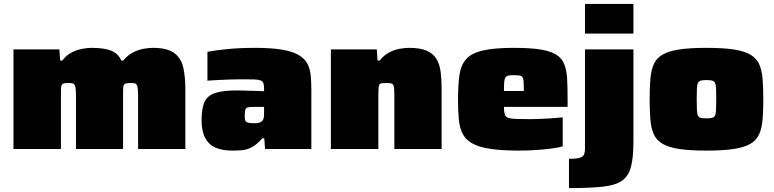

<svg xmlns="http://www.w3.org/2000/svg" viewBox="-20 -763 3961 983"><path d="M49 0V-510H284L288 -453H299Q320 -481 347 -494.5Q374 -508 401 -513Q428 -518 449 -518Q514 -518 549.5 -503.5Q585 -489 601 -453H611Q633 -480 660 -494Q687 -508 714 -513Q741 -518 762 -518Q836 -518 871.5 -492Q907 -466 918 -418.5Q929 -371 929 -304V0H687V-267Q687 -293 685.5 -307.5Q684 -322 680 -328.5Q676 -335 669 -336.5Q662 -338 650 -338Q635 -338 627 -336.5Q619 -335 615 -329.5Q611 -324 610.5 -311.5Q610 -299 610 -276V0H369V-267Q369 -293 367.5 -307.5Q366 -322 362 -328.5Q358 -335 351 -336.5Q344 -338 332 -338Q317 -338 309 -336.5Q301 -335 297 -329.5Q293 -324 292.5 -311.5Q292 -299 292 -276V0Z M1166 8Q1119 8 1084 -7Q1049 -22 1030.5 -56.5Q1012 -91 1012 -148Q1012 -205 1026 -238.5Q1040 -272 1079 -286Q1118 -300 1194 -300Q1202 -300 1218 -299.5Q1234 -299 1254 -298.5Q1274 -298 1294.5 -297.5Q1315 -297 1332 -296V-311Q1332 -329 1328 -338.5Q1324 -348 1312 -352Q1300 -356 1276 -356.5Q1252 -357 1211 -357Q1187 -357 1158 -356Q1129 -355 1099 -353.5Q1069 -352 1042 -350V-498Q1086 -506 1147.5 -512Q1209 -518 1286 -518Q1371 -518 1425.5 -508.5Q1480 -499 1510.5 -480.5Q1541 -462 1554.5 -435.5Q1568 -409 1571 -374.5Q1574 -340 1574 -299V0H1337L1333 -55H1323Q1295 -23 1269.5 -9.5Q1244 4 1219 6Q1194 8 1166 8ZM1283 -132Q1297 -132 1306 -134.5Q1315 -137 1320 -141.5Q1325 -146 1328 -153Q1331 -160 1331.5 -169Q1332 -178 1332 -189V-216H1285Q1261 -216 1250 -213.5Q1239 -211 1236 -201.5Q1233 -192 1233 -170Q1233 -155 1235.5 -147Q1238 -139 1248.5 -135.5Q1259 -132 1283 -132Z M1674 0V-510H1909L1913 -453H1924Q1945 -480 1971.5 -494Q1998 -508 2025 -513Q2052 -518 2074 -518Q2131 -518 2164.5 -503.5Q2198 -489 2214.5 -461.5Q2231 -434 2236 -395Q2241 -356 2241 -308V0H1999V-267Q1999 -293 1998 -307.5Q1997 -322 1993 -328.5Q1989 -335 1981 -336.5Q1973 -338 1959 -338Q1944 -338 1935 -337Q1926 -336 1922.5 -330.5Q1919 -325 1918 -312Q1917 -299 1917 -276V0Z M2638 8Q2548 8 2489.5 -1Q2431 -10 2397.5 -29Q2364 -48 2348.5 -78.5Q2333 -109 2329 -152.5Q2325 -196 2325 -254Q2325 -327 2332 -377.5Q2339 -428 2365.5 -459Q2392 -490 2450 -504Q2508 -518 2610 -518Q2693 -518 2745 -510Q2797 -502 2826.5 -484Q2856 -466 2868.5 -435.5Q2881 -405 2883.5 -360.5Q2886 -316 2886 -254V-216H2560Q2560 -192 2564 -178.5Q2568 -165 2581 -160Q2594 -155 2621.5 -154Q2649 -153 2696 -153Q2715 -153 2741.5 -154Q2768 -155 2798.5 -157Q2829 -159 2861 -162V-14Q2840 -7 2804 -2.5Q2768 2 2724.5 5Q2681 8 2638 8ZM2662 -277V-297Q2662 -327 2661 -343.5Q2660 -360 2655 -367.5Q2650 -375 2639.5 -376.5Q2629 -378 2610 -378Q2594 -378 2584 -376.5Q2574 -375 2568.5 -367.5Q2563 -360 2561.5 -343.5Q2560 -327 2560 -297H2682Z M2975 -591V-743H3223V-591ZM2893 200V50Q2932 50 2949 44.5Q2966 39 2970.5 27.5Q2975 16 2975 -1V-510H3223V-38Q3223 43 3210.5 91Q3198 139 3164 162.5Q3130 186 3064.5 193Q2999 200 2893 200Z M3597 8Q3513 8 3459 0Q3405 -8 3373.5 -26Q3342 -44 3328 -74Q3314 -104 3310 -149Q3306 -194 3306 -255Q3306 -316 3310 -361Q3314 -406 3328 -436Q3342 -466 3373.5 -484Q3405 -502 3459 -510Q3513 -518 3597 -518Q3681 -518 3735 -510Q3789 -502 3820.5 -484Q3852 -466 3866 -436Q3880 -406 3884 -361.5Q3888 -317 3888 -255Q3888 -194 3884 -149Q3880 -104 3866 -74Q3852 -44 3820.5 -26Q3789 -8 3735 0Q3681 8 3597 8ZM3597 -157Q3615 -157 3625.5 -159.5Q3636 -162 3640.5 -171Q3645 -180 3646 -200Q3647 -220 3647 -255Q3647 -290 3646 -310Q3645 -330 3640.5 -339Q3636 -348 3625.5 -350.5Q3615 -353 3597 -353Q3579 -353 3568.5 -350.5Q3558 -348 3553.5 -339Q3549 -330 3548 -310Q3547 -290 3547 -255Q3547 -220 3548 -200Q3549 -180 3553.5 -171Q3558 -162 3568.5 -159.5Q3579 -157 3597 -157Z"/></svg>

Font: Saira Expanded Black
Style: Regular
Weight: 900
Width: 7
Designer: Hector Gatti with collaboration of the Omnibus-Type team
Foundry: Omnibus-Type
Version: Version 1.101